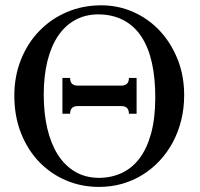

<svg xmlns="http://www.w3.org/2000/svg" viewBox="-20 -698 763 733"><path d="M572.8 -322.3Q573.2 -397.9 560.1 -457.5Q546.9 -517.1 519.8 -558.1Q492.7 -599.1 451.7 -620.8Q410.6 -642.6 356 -643.1Q306.2 -643.1 267.3 -621.8Q228.5 -600.6 201.7 -560.8Q174.8 -521 160.9 -464.1Q147 -407.2 147 -335.9Q147 -265.6 160.6 -207.5Q174.3 -149.4 200.7 -107.7Q227.1 -65.9 266.4 -42.7Q305.7 -19.5 356.9 -19Q404.3 -19 443.8 -37.1Q483.4 -55.2 512 -92.5Q540.5 -129.9 556.4 -187Q572.3 -244.1 572.8 -322.3ZM683.1 -335Q683.1 -284.7 671.9 -239.3Q660.6 -193.8 639.9 -155Q619.1 -116.2 589.8 -84.7Q560.5 -53.2 524.4 -30.8Q488.3 -8.3 446.3 3.7Q404.3 15.6 357.9 15.6Q290.5 15.6 231.7 -9.5Q172.9 -34.7 128.9 -80.6Q85 -126.5 59.8 -190.7Q34.7 -254.9 34.7 -333Q34.7 -407.2 60.1 -470.5Q85.4 -533.7 130.1 -579.8Q174.8 -626 235.4 -651.9Q295.9 -677.7 366.7 -677.7Q431.6 -677.7 489.3 -652.1Q546.9 -626.5 589.8 -580.6Q632.8 -534.7 658 -471.9Q683.1 -409.2 683.1 -335ZM472.2 -263.7Q472.2 -293 442.9 -293H276.9Q247.6 -293 247.6 -263.7H218.3V-400.4H247.6Q247.6 -371.1 276.9 -371.1H442.9Q472.2 -371.1 472.2 -400.4H501.5V-263.7Z"/></svg>

Font: Charis SIL Phon
Style: Regular
Weight: 400
Foundry: SIL International
Version: Version 5.000